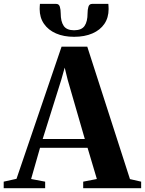

<svg xmlns="http://www.w3.org/2000/svg" viewBox="-60 -992 764 1012"><path d="M27 -49.5 264.5 -746H400L625 -48L684 -34.5V0H378.5V-34.5L450.5 -48.5L401.5 -213H151L104 -48.5L178 -34.5V0H-40.5V-34.5ZM387 -259.5 297 -570.5 281 -635.5 262.5 -570 165 -259.5ZM236 -971.5Q251 -971.5 255.5 -956.2Q260 -941 260 -921.5Q260 -878.5 275.8 -855.5Q291.5 -832.5 330.5 -832.5Q370 -832.5 385.8 -855.5Q401.5 -878.5 401.5 -921.5Q401.5 -941 406 -956.2Q410.5 -971.5 425.5 -971.5H511Q511.5 -965 512 -958.2Q512.5 -951.5 512.5 -944.5Q512.5 -899 490.2 -866.2Q468 -833.5 427 -815.8Q386 -798 330.5 -798Q276 -798 235.2 -815.8Q194.5 -833.5 171.8 -866.5Q149 -899.5 149 -944.5Q149 -951.5 149.5 -958.2Q150 -965 150.5 -971.5Z"/></svg>

Font: Merriweather 96pt
Style: Bold
Weight: 700
Version: Version 2.100